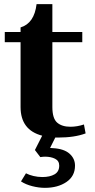

<svg xmlns="http://www.w3.org/2000/svg" viewBox="-20 -652 456 924"><path d="M341 145Q341 196 299.5 224Q258 252 196 252Q167 252 135.5 244Q104 236 81 221L105 182Q120 190 141 195Q162 200 184 200Q220 200 242.5 187Q265 174 265 145Q265 122 245 112Q225 102 197 102Q188 102 174 104L148 70L183 1Q79 -26 79 -137V-449H3V-498H79V-520Q145 -540 156 -632H232V-498H376V-449H232V-137Q232 -82 255 -62Q278 -42 319 -42Q351 -42 384 -53L392 -10Q339 10 259 10H246L221 60L235 61Q288 64 314.5 87.5Q341 111 341 145Z"/></svg>

Font: Trirong
Style: Bold
Weight: 700
Designer: Katatrad Team
Foundry: CadsonDemak
Version: Version 1.001